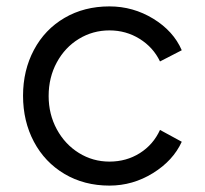

<svg xmlns="http://www.w3.org/2000/svg" viewBox="-20 -568 640 600"><path d="M52 -269Q52 -348 86 -412Q120 -476 181.5 -512Q243 -548 322 -548Q396 -548 459 -509.5Q522 -471 548 -411L480 -376Q459 -420 416.5 -446.5Q374 -473 322 -473Q270 -473 226.5 -446.5Q183 -420 157.5 -373Q132 -326 132 -268Q132 -211 157.5 -164Q183 -117 226.5 -90Q270 -63 322 -63Q375 -63 417 -89.5Q459 -116 480 -162L548 -125Q521 -66 458 -27Q395 12 322 12Q243 12 181.5 -24.5Q120 -61 86 -125Q52 -189 52 -269Z"/></svg>

Font: Eudoxus Sans
Style: Regular
Weight: 400
Designer: Stijn de Vries
Foundry: tokotype
Version: Version 2.005